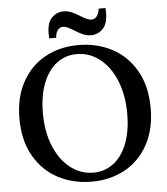

<svg xmlns="http://www.w3.org/2000/svg" viewBox="-62 -998 924 1063"><g transform="rotate(-5 400.5 -466.5)"><path d="M396 -750Q497 -750 580.5 -707Q664 -664 714.5 -577.5Q765 -491 765 -367Q765 -250 718 -164.5Q671 -79 589.5 -34.5Q508 10 405 10Q304 10 220.5 -33Q137 -76 86.5 -162.5Q36 -249 36 -373Q36 -490 83 -575.5Q130 -661 211.5 -705.5Q293 -750 396 -750ZM418 -39Q482 -39 530.5 -76Q579 -113 606 -182.5Q633 -252 633 -347Q633 -453 599.5 -533.5Q566 -614 509 -657.5Q452 -701 383 -701Q319 -701 270.5 -663.5Q222 -626 195 -556Q168 -486 168 -392Q168 -286 201.5 -206Q235 -126 292 -82.5Q349 -39 418 -39ZM565 -916Q565 -853 537 -825.5Q509 -798 472 -798Q449 -798 428 -807Q407 -816 380 -833Q360 -845 346.5 -851.5Q333 -858 321 -858Q303 -858 291 -843Q279 -828 278 -801H239Q238 -810 238 -827Q238 -889 266 -916Q294 -943 331 -943Q355 -943 376.5 -933.5Q398 -924 423 -908Q428 -905 440.5 -898Q453 -891 463 -887.5Q473 -884 481 -884Q499 -884 511 -899Q523 -914 526 -941H564Q565 -932 565 -916Z"/></g></svg>

Font: Minipax
Style: Bold
Weight: 500
Designer: Raphaël Ronot, Igor Stepanchenko (Cyrillic)
Foundry: steppetype
Version: Version 1.002